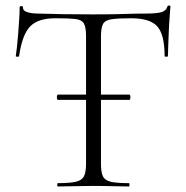

<svg xmlns="http://www.w3.org/2000/svg" viewBox="-20 -674 672 694"><path d="M189 -313Q187 -313 186 -318Q185 -323 186 -327.5Q187 -332 189 -332H447Q450 -332 451 -327.5Q452 -323 451 -318Q450 -313 447 -313ZM180 -608Q117 -608 88.5 -578Q60 -548 49 -471Q49 -469 43 -469Q37 -469 37 -471Q39 -483 41.5 -506Q44 -529 46 -555.5Q48 -582 49.5 -606.5Q51 -631 51 -647Q51 -652 57 -652Q63 -652 63 -647Q63 -637 72.5 -632.5Q82 -628 94.5 -626.5Q107 -625 116 -625Q202 -622 317 -622Q388 -622 429.5 -623.5Q471 -625 510 -625Q543 -625 561.5 -629.5Q580 -634 585 -650Q586 -654 591 -654Q596 -654 596 -650Q595 -635 593 -610Q591 -585 590 -557.5Q589 -530 588 -506.5Q587 -483 587 -471Q587 -469 581 -469Q575 -469 575 -471Q575 -548 549 -578Q523 -608 454 -608Q407 -608 383.5 -604.5Q360 -601 352.5 -587.5Q345 -574 345 -542V-81Q345 -52 352 -37Q359 -22 380.5 -17Q402 -12 446 -12Q448 -12 448 -6Q448 0 446 0Q420 0 387.5 -1Q355 -2 317 -2Q281 -2 248.5 -1Q216 0 189 0Q187 0 187 -6Q187 -12 189 -12Q232 -12 254 -17Q276 -22 283.5 -37Q291 -52 291 -81V-544Q291 -576 283 -589.5Q275 -603 251 -605.5Q227 -608 180 -608Z"/></svg>

Font: Cormorant Garamond Light
Style: Regular
Weight: 300
Designer: Christian Thalmann (Catharsis Fonts)
Foundry: Catharsis Fonts
Version: Version 4.001